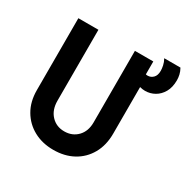

<svg xmlns="http://www.w3.org/2000/svg" viewBox="-154 -811 957 968"><g transform="rotate(30 324.5 -327.0)"><path d="M277.8 13.2Q213.9 13.2 163.9 -13.9Q113.9 -41 85.1 -90.3Q56.2 -139.6 56.2 -206.9V-625H172.9V-212.5Q172.9 -159 202.8 -127.1Q232.6 -95.1 279.2 -95.1Q325.7 -95.1 355.6 -126Q385.4 -156.9 385.4 -208.3V-625H492.4V-550Q494.4 -549.3 497.2 -549Q500 -548.6 502.8 -548.6Q521.5 -548.6 535.1 -562.2Q548.6 -575.7 548.6 -602.8Q548.6 -615.3 545.1 -632.3Q541.7 -649.3 531.9 -666.7H626.4Q636.1 -649.3 639.6 -633.3Q643.1 -617.4 643.1 -602.1Q643.1 -561.1 627.1 -533Q611.1 -504.9 585.4 -490.3Q559.7 -475.7 529.9 -475.7Q515.3 -475.7 499.3 -479.9V-209Q499.3 -141 470.8 -91Q442.4 -41 392.7 -13.9Q343.1 13.2 277.8 13.2Z"/></g></svg>

Font: Afacad SemiBold
Style: Regular
Weight: 600
Designer: Kristian Moeller
Foundry: Dicotype
Version: Version 1.000